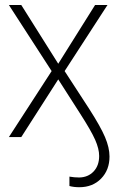

<svg xmlns="http://www.w3.org/2000/svg" viewBox="-20 -556 480 779"><path d="M301.8 203.6Q279.3 203.6 261.7 198.7V160.6Q281.7 164.1 301.3 164.1Q336.9 163.6 359.6 139.9Q382.3 116.2 382.3 76.7Q382.3 47.9 366 11Q349.6 -25.9 305.7 -94.2L216.3 -233.9L66.4 0H16.1L189.5 -267.6L16.1 -535.6H66.4L216.3 -297.4L365.7 -535.6H416L242.2 -267.6L341.3 -115.2Q387.7 -43 406 0Q424.3 43 424.3 79.1Q424.3 133.8 390.1 168.7Q356 203.6 301.8 203.6Z"/></svg>

Font: Inter Display ExtraLight
Style: Regular
Weight: 200
Designer: Rasmus Andersson
Foundry: rsms
Version: Version 4.000;git-a52131595